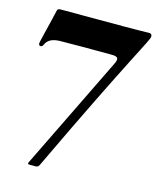

<svg xmlns="http://www.w3.org/2000/svg" viewBox="-110 -806 724 884"><g transform="rotate(15 252.0 -364.5)"><path d="M52.6 -715.9C43 -670.1 14.2 -561.1 14.2 -551.1C14.2 -545.5 16.3 -540.5 24.1 -540.5C29.5 -540.5 32.7 -544.4 34.8 -549C45.8 -573.2 64.6 -587.4 114.3 -586.6C143.5 -587.4 257.8 -587.4 350.9 -587C381 -586.6 386.4 -577.4 372.9 -550.4L109 -9.6C106.2 -2.5 107.6 -0.4 115.1 0H145.6C153.1 -0.4 157.3 -2.8 160.9 -9.6C438.2 -594.5 504.3 -695.3 504.3 -714.5C504.3 -724.1 500 -728.7 491.5 -728.7C481.9 -728.7 437.1 -727.3 379.3 -727.3C210.9 -727.3 201.7 -726.9 170.5 -727.3C110.8 -727.6 90.6 -728 66.1 -727.3C55.8 -726.9 53.6 -720.9 52.6 -715.9Z"/></g></svg>

Font: Margiela Serif
Style: Bold
Weight: 700
Designer: Andreas Faust, Stefan Endress
Version: Version 1.002;FEAKit 1.0